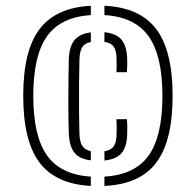

<svg xmlns="http://www.w3.org/2000/svg" viewBox="-20 -624 662 649"><path d="M58.5 -300Q58.5 -452 113.2 -525Q168 -598 287 -604.5V-573Q185 -566.5 138.8 -501.2Q92.5 -436 92.5 -300Q92.5 -164 138.8 -98.8Q185 -33.5 287 -27V4.5Q168 -2 113.2 -75Q58.5 -148 58.5 -300ZM212.5 -174Q211.5 -202 211.2 -232Q211 -262 211 -293.5Q211 -325 211.5 -357Q212 -389 212.5 -420.5Q213.5 -465 230.8 -487.2Q248 -509.5 287 -514.5V-482Q267 -478.5 258.2 -464.8Q249.5 -451 248.5 -423.5Q247.5 -384 247.2 -336.5Q247 -289 247.2 -244.8Q247.5 -200.5 248.5 -172Q249.5 -144 258.5 -130.5Q267.5 -117 287 -113V-82Q250 -86 232.2 -107.2Q214.5 -128.5 212.5 -174ZM333 4.5V-27Q435.5 -33 482.2 -98Q529 -163 529 -300Q529 -436 482.2 -501.5Q435.5 -567 333 -573V-604.5Q452.5 -599 508 -525.8Q563.5 -452.5 563.5 -300Q563.5 -147.5 508.2 -74.2Q453 -1 333 4.5ZM333 -81.5V-112.5Q355 -116 364.5 -129.8Q374 -143.5 374 -172Q374.5 -184 374.5 -194Q374.5 -204 373.5 -221H409Q410.5 -202.5 410.2 -193.8Q410 -185 410 -174Q409.5 -129.5 391.8 -107.5Q374 -85.5 333 -81.5ZM333 -515Q374 -511 391.8 -488.5Q409.5 -466 410 -421Q410 -410.5 410 -401.5Q410 -392.5 409 -380H373.5Q374.5 -393 374.2 -403Q374 -413 374 -423.5Q374 -452.5 364.5 -466Q355 -479.5 333 -482.5Z"/></svg>

Font: Big Shoulders Stencil Text ExtraLight
Style: Regular
Weight: 250
Version: Version 2.001